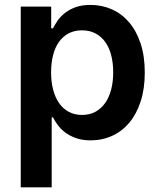

<svg xmlns="http://www.w3.org/2000/svg" viewBox="-20 -573 665 797"><path d="M66.1 -545.5H192.5V-455.3H199.9Q207.4 -470.2 219.1 -487.2Q230.8 -504.3 249.1 -518.8Q267.4 -533.4 293.5 -543Q319.6 -552.6 355.8 -552.6Q403.1 -552.6 444.2 -534.3Q485.4 -516 515.8 -480.5Q546.2 -445 563.6 -392.6Q581 -340.2 581 -272Q581 -204.5 563.9 -152.2Q546.9 -99.8 516.9 -63.9Q486.9 -28.1 445.7 -9.2Q404.5 9.6 356.2 9.6Q321 9.6 295.1 0.2Q269.2 -9.2 250.5 -23.3Q231.9 -37.3 219.6 -54.2Q207.4 -71 199.9 -85.9H194.6V204.5H66.1ZM192.1 -272.7Q192.1 -233 200.6 -200.5Q209.2 -168 225.5 -144.7Q241.8 -121.4 265.6 -108.7Q289.4 -95.9 320.3 -95.9Q352.3 -95.9 376.4 -109.2Q400.6 -122.5 416.9 -146Q433.2 -169.4 441.6 -201.9Q449.9 -234.4 449.9 -272.7Q449.9 -310.7 441.8 -342.9Q433.6 -375 417.3 -398.1Q400.9 -421.2 376.6 -434.1Q352.3 -447.1 320.3 -447.1Q289.4 -447.1 265.4 -434.7Q241.5 -422.2 225.1 -399.5Q208.8 -376.8 200.5 -344.6Q192.1 -312.5 192.1 -272.7Z"/></svg>

Font: Interop SemBd
Style: Regular
Weight: 600
Designer: Rasmus Andersson, Google, Jang Haemin
Foundry: jhaemin
Version: Version 1.008